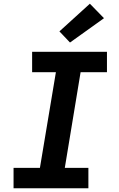

<svg xmlns="http://www.w3.org/2000/svg" viewBox="-20 -1014 640 1034"><path d="M53 0V-110H195L281 -625H153V-735H556V-625H414L329 -110H456V0ZM357 -785 300 -845 464 -994 540 -916Z"/></svg>

Font: Iosevka Curly Slab XBdExObl
Style: Regular
Weight: 800
Width: 7
Italic angle: -9°
Monospace: yes
Designer: Belleve Invis
Foundry: Belleve Invis
Version: Version 11.1.0; ttfautohint (v1.8.3)